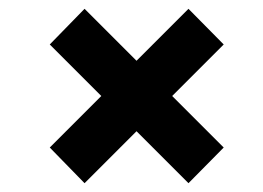

<svg xmlns="http://www.w3.org/2000/svg" viewBox="-20 -545 598 436"><path d="M488 -444 371 -327 488 -210 408 -129 290 -247 172 -129 93 -210 210 -327 93 -444 172 -525 290 -407 408 -525Z"/></svg>

Font: TypoPRO Montserrat Alternates
Style: Bold Italic
Weight: 700
Italic angle: -11.3°
Designer: Julieta Ulanovsky
Foundry: Julieta Ulanovsky
Version: Version 6.001